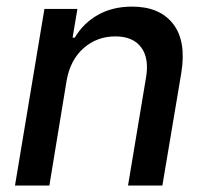

<svg xmlns="http://www.w3.org/2000/svg" viewBox="-20 -573 637 593"><path d="M185.7 -323.9 132.5 0H26.3L117.2 -545.5H219.1L204.2 -456.7H210.9Q237.6 -501.8 282.8 -527.2Q328.1 -552.6 388.1 -552.6Q473 -552.6 514.6 -499.3Q556.1 -446 539.8 -346.9L481.5 0H375.4L431.1 -334.2Q441.1 -393.5 415.8 -427Q390.6 -460.6 336.3 -460.6Q279.5 -460.6 238.3 -424.4Q197.1 -388.1 185.7 -323.9Z"/></svg>

Font: Karasuma Gothic
Style: Medium Italic
Weight: 500
Italic angle: 9.39998°
Designer: Rasmus Andersson / Ryoko Nishizuka
Foundry: Genbu
Version: Version 1.00